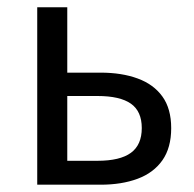

<svg xmlns="http://www.w3.org/2000/svg" viewBox="-20 -506 531 526"><path d="M82 0V-486.1H164.3V-307H255.6Q313.4 -307 357.1 -291Q400.8 -275 424.9 -241.6Q449 -208.2 449 -154.9Q449 -101.2 424.9 -66.9Q400.8 -32.6 357.1 -16.3Q313.4 0 255.6 0ZM164.3 -65.5H247Q308.7 -65.5 338.6 -87.3Q368.4 -109.1 368.4 -155.2Q368.4 -201 338.6 -222Q308.7 -243 247 -243H164.3Z"/></svg>

Font: Source Sans 3 VF
Style: Regular
Weight: 200
Designer: Paul D. Hunt
Foundry: Adobe
Version: Version 3.046;hotconv 1.0.118;makeotfexe 2.5.65603